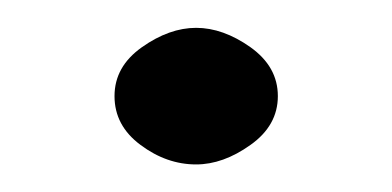

<svg xmlns="http://www.w3.org/2000/svg" viewBox="-20 -448 286 140"><path d="M123 -328.1C136.1 -328.1 149.3 -332.8 162.6 -342.3C175.9 -351.7 182.6 -363.6 182.6 -377.9C182.6 -392.3 175.9 -404.1 162.6 -413.6C149.3 -423 136.1 -427.7 123 -427.7C110 -427.7 96.8 -423 83.5 -413.6C70.1 -404.1 63.5 -392.3 63.5 -377.9C63.5 -363.6 69.8 -351.7 82.5 -342.3C95.2 -332.8 108.7 -328.1 123 -328.1Z"/></svg>

Font: Jura
Style: DemiBold
Weight: 600
Version: Version 2.5.1